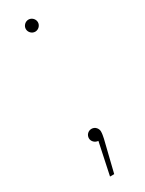

<svg xmlns="http://www.w3.org/2000/svg" viewBox="-180 -549 542 717"><g transform="rotate(-30 91.0 -190.0)"><path d="M91 -468C105 -468 117 -480 117 -494C117 -508 105 -520 91 -520C77 -520 65 -508 65 -494C65 -480 77 -468 91 -468ZM113 6C115 -5 117 -12 117 -23C117 -35 107 -49 91 -49C76 -49 65 -37 65 -23C65 -10 76 2 91 3L62 140H80Z"/></g></svg>

Font: Montserrat-Alt1 Thin
Style: Regular
Weight: 100
Designer: Differentunic
Foundry: Differentunic
Version: Version 7.222